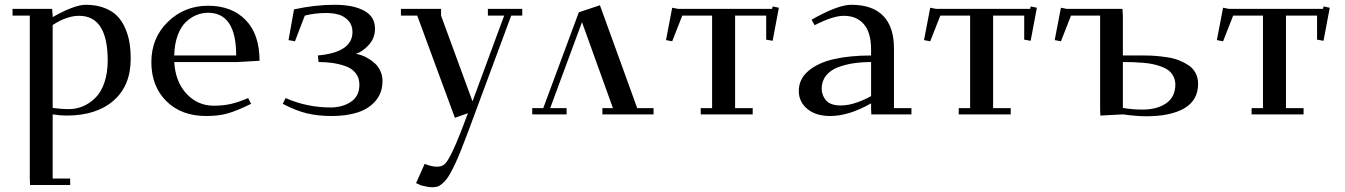

<svg xmlns="http://www.w3.org/2000/svg" viewBox="-20 -476 5596 799"><path d="M32.2 -411.1V-439H196.8L199.2 -411.1V-404.8Q289.6 -456.1 336.9 -456.1Q380.9 -456.1 414.3 -443.1Q447.8 -430.2 468 -409.2Q488.3 -388.2 501.2 -358.2Q514.2 -328.1 519 -297.6Q523.9 -267.1 523.9 -231Q523.9 -119.6 452.6 -57.4Q381.3 4.9 257.8 4.9Q229 4.9 199.2 0V267.1H272V293.9H105L104 267.1V-411.1ZM199.2 -26.9Q232.9 -22 267.1 -22Q297.4 -22 325.2 -33.7Q353 -45.4 376.7 -68.6Q400.4 -91.8 414.3 -132.1Q428.2 -172.4 428.2 -224.1Q428.2 -410.2 309.1 -410.2Q287.6 -410.2 265.6 -403.6Q243.7 -397 230.5 -390.1Q217.3 -383.3 199.2 -372.1Z M845.7 -452.1Q944.3 -452.1 1002.2 -392.8Q1060.1 -333.5 1060.1 -223.1L966.8 -217.8H705.1Q710 -135.3 756.3 -85.7Q802.7 -36.1 869.6 -36.1Q910.6 -36.1 942.9 -43.9Q975.1 -51.8 1012.7 -67.9L1024.9 -43.9Q966.3 -15.1 928.2 -4.2Q890.1 6.8 837.9 6.8Q734.4 6.8 672.1 -55.2Q609.9 -117.2 609.9 -217.8Q609.9 -318.4 678.7 -385.3Q747.6 -452.1 845.7 -452.1ZM705.1 -245.1H962.9Q962.9 -422.9 845.7 -422.9Q820.8 -422.9 797.4 -413.3Q773.9 -403.8 753.2 -384Q732.4 -364.3 719.2 -328.4Q706.1 -292.5 705.1 -245.1Z M1156.7 -43.9 1168.5 -67.9Q1257.8 -28.8 1355.5 -28.8Q1404.8 -28.8 1440.2 -52.2Q1475.6 -75.7 1475.6 -124Q1475.6 -152.3 1459.7 -172.1Q1443.8 -191.9 1416.5 -201.2Q1389.2 -210.4 1362.8 -214.1Q1336.4 -217.8 1305.7 -217.8L1302.7 -245.1Q1446.8 -258.3 1446.8 -342.8Q1446.8 -371.6 1429.7 -390.1Q1412.6 -408.7 1389.2 -415.3Q1365.7 -421.9 1336.4 -421.9Q1290.5 -421.9 1248.5 -411.1L1207.5 -304.2L1180.7 -309.1L1203.6 -437Q1291 -456.1 1372.6 -456.1Q1449.7 -456.1 1495.1 -431.6Q1540.5 -407.2 1540.5 -356.9Q1540.5 -316.4 1513.4 -287.6Q1486.3 -258.8 1460.4 -252Q1471.7 -250.5 1485.1 -245.8Q1498.5 -241.2 1514.2 -231.7Q1529.8 -222.2 1542.5 -210Q1555.2 -197.8 1563.5 -179.2Q1571.8 -160.6 1571.8 -139.2Q1571.8 -90.8 1543.9 -57.4Q1516.1 -23.9 1469.5 -8.5Q1422.9 6.8 1360.8 6.8Q1303.2 6.8 1257.6 -4.2Q1211.9 -15.1 1156.7 -43.9Z M1648.4 -411.1V-439H1815.4V-411.1L1946.3 -54.2L2078.1 -411.1H2010.3V-439H2153.3V-411.1H2107.4L1953.1 4.9Q1935.1 53.7 1923.6 84.2Q1912.1 114.7 1898.7 148.2Q1885.3 181.6 1876.5 200.7Q1867.7 219.7 1856.9 239.7Q1846.2 259.8 1838.1 269.8Q1830.1 279.8 1820.1 288.6Q1810.1 297.4 1800.3 300.3Q1790.5 303.2 1779.3 303.2Q1761.7 303.2 1733.4 295.9L1711.4 286.1L1747.1 206.1Q1777.3 217.8 1798.3 217.8Q1818.8 217.8 1831.5 206.1Q1844.2 194.3 1866.2 147.5Q1888.2 100.6 1927.2 -4.9L1873 14.2L1716.3 -411.1Z M2194.8 0V-25.9H2240.7L2388.7 -424.8L2476.6 -454.1L2631.8 -25.9H2699.7V0H2486.8V-25.9H2530.8L2401.9 -383.8L2269.5 -25.9H2337.9V0Z M2751.5 -309.1 2777.3 -443.8 2802.2 -439H3193.4L3195.3 -449.2L3221.2 -443.8L3195.3 -306.2L3168.5 -311V-411.1H3039.1V-25.9H3112.3V0H2896V-25.9H2943.4V-411.1H2819.3L2777.3 -304.2Z M3304.2 -97.2Q3304.2 -147.5 3344.7 -181.4Q3385.3 -215.3 3451.2 -230.2Q3517.1 -245.1 3605 -245.1V-270Q3605 -339.8 3575.2 -375Q3545.4 -410.2 3491.2 -410.2Q3446.3 -410.2 3370.1 -371.1L3357.4 -394Q3466.3 -456.1 3522.9 -456.1Q3610.4 -456.1 3655.3 -410.2Q3700.2 -364.3 3700.2 -274.9V-25.9H3772.9V0H3606L3605 -23.9V-45.9Q3512.2 6.8 3435.1 6.8Q3375 6.8 3339.6 -22.7Q3304.2 -52.2 3304.2 -97.2ZM3399.4 -106.9Q3399.4 -79.6 3417.5 -58.3Q3435.5 -37.1 3479 -37.1Q3510.7 -37.1 3545.9 -49.6Q3581.1 -62 3605 -76.2V-217.8Q3565.4 -217.8 3531.2 -212.6Q3497.1 -207.5 3466.1 -195.6Q3435.1 -183.6 3417.2 -160.9Q3399.4 -138.2 3399.4 -106.9Z M3825.2 -309.1 3851.1 -443.8 3876 -439H4267.1L4269 -449.2L4294.9 -443.8L4269 -306.2L4242.2 -311V-411.1H4112.8V-25.9H4186V0H3969.7V-25.9H4017.1V-411.1H3893.1L3851.1 -304.2Z M4369.1 -309.1 4395 -443.8 4419.9 -439H4650.9L4652.8 -411.1V-245.1H4741.7Q4766.6 -245.1 4788.8 -243.4Q4811 -241.7 4838.1 -237.5Q4865.2 -233.4 4886.7 -224.9Q4908.2 -216.3 4926.8 -203.9Q4945.3 -191.4 4955.6 -171.6Q4965.8 -151.9 4965.8 -127Q4965.8 -59.1 4908.9 -25.6Q4852.1 7.8 4750 7.8Q4710.4 7.8 4652.8 0L4559.1 4.9L4558.1 -20V-411.1H4437L4395 -304.2ZM4652.8 -26.9Q4693.4 -20 4733.9 -20Q4795.9 -20 4833.5 -46.6Q4871.1 -73.2 4871.1 -124Q4871.1 -142.6 4863.5 -157.5Q4856 -172.4 4844.2 -181.9Q4832.5 -191.4 4813.5 -198.5Q4794.4 -205.6 4777.1 -209.2Q4759.8 -212.9 4735.4 -214.8Q4710.9 -216.8 4693.8 -217.3Q4676.8 -217.8 4652.8 -217.8Z M5043.9 -309.1 5069.8 -443.8 5094.7 -439H5485.8L5487.8 -449.2L5513.7 -443.8L5487.8 -306.2L5460.9 -311V-411.1H5331.5V-25.9H5404.8V0H5188.5V-25.9H5235.8V-411.1H5111.8L5069.8 -304.2Z"/></svg>

Font: Dehuti
Style: Bold
Weight: 700
Version: Version 1.2